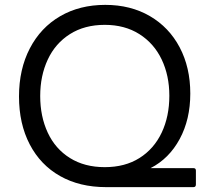

<svg xmlns="http://www.w3.org/2000/svg" viewBox="-20 -768 882 788"><path d="M415 0Q307 0 226.5 -45.5Q146 -91 102 -175.5Q58 -260 58 -372Q58 -484 102.5 -569.5Q147 -655 227 -701.5Q307 -748 412 -748Q516 -748 595 -702Q674 -656 717.5 -573.5Q761 -491 761 -384Q761 -278 717.5 -197.5Q674 -117 598 -78H774Q784 -78 784 -68V-11Q784 0 774 0ZM675 -375Q675 -458 643.5 -524Q612 -590 552 -628Q492 -666 410 -666Q327 -666 267 -628Q207 -590 176 -523.5Q145 -457 145 -374Q145 -290 176 -223.5Q207 -157 267 -119.5Q327 -82 410 -82Q493 -82 552.5 -119.5Q612 -157 643.5 -223.5Q675 -290 675 -375Z"/></svg>

Font: LINE Seed Sans TH
Style: Regular
Weight: 400
Designer: Dalton Maag Ltd | Thai characters by Cadson Demak Co.,Ltd.
Foundry: Dalton Maag Ltd
Version: Version 1.002